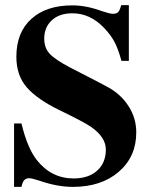

<svg xmlns="http://www.w3.org/2000/svg" viewBox="-20 -712 596 751"><path d="M484 -474H455Q442 -522 427 -549.5Q412 -577 386 -604Q332 -660 263 -660Q212 -660 182.5 -632.5Q153 -605 153 -561Q153 -525 174 -502Q195 -479 256 -447Q275 -437 325 -411.5Q375 -386 404 -370Q453 -343 483 -296.5Q513 -250 513 -194Q513 -99 444.5 -40Q376 19 265 19Q204 19 135 -5Q104 -15 94 -15Q82 -15 75 -7.5Q68 0 64 19H35V-229H64Q87 -133 124 -86Q181 -14 268 -14Q326 -14 360 -44.5Q394 -75 394 -127Q394 -175 337 -215Q312 -233 215 -280Q126 -323 85 -370Q44 -417 44 -490Q44 -585 102.5 -638Q161 -691 263 -691Q318 -691 380 -668Q410 -658 422 -658Q436 -658 442.5 -665Q449 -672 454 -692H484Z"/></svg>

Font: STIX MathJax Alphabets
Style: Bold
Weight: 700
Designer: MicroPress Inc., with final additions and corrections provided by Coen Hoffman, Elsevier (retired)
Version: Version 1.1.1